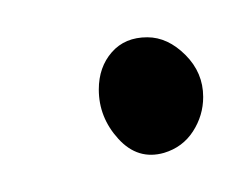

<svg xmlns="http://www.w3.org/2000/svg" viewBox="-20 -236 129 103"><path d="M89 -184Q89 -197 79.5 -206.5Q70 -216 59 -216Q47 -216 40 -208Q33 -200 33 -188Q33 -173 43.5 -161.5Q54 -150 68 -154Q78 -157 83.5 -165.5Q89 -174 89 -184Z"/></svg>

Font: Vibes
Style: Regular
Weight: 400
Designer: AbdElmomen Kadhim
Version: Version 1.100